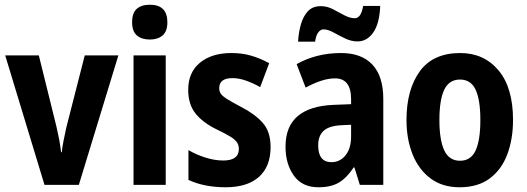

<svg xmlns="http://www.w3.org/2000/svg" viewBox="-20 -781 2227 811"><path d="M168 0 2 -547H144L218 -248Q224 -223 229.5 -194.5Q235 -166 238 -138H241Q243 -160 248.5 -187Q254 -214 260 -242L338 -547H480L313 0Z M613 -761Q687 -761 687 -687Q687 -649 667 -631.5Q647 -614 613 -614Q578 -614 558 -631.5Q538 -649 538 -687Q538 -726 557.5 -743.5Q577 -761 613 -761ZM680 -547V0H544V-547Z M1123 -160Q1123 -78 1074 -34Q1025 10 933 10Q843 10 776 -21V-147Q808 -128 847.5 -115.5Q887 -103 923 -103Q989 -103 989 -152Q989 -166 982 -178Q975 -190 954.5 -203Q934 -216 894 -235Q837 -263 806 -301.5Q775 -340 775 -402Q775 -475 824.5 -516Q874 -557 958 -557Q1002 -557 1040.5 -546Q1079 -535 1117 -514L1079 -413Q1051 -429 1020.5 -440Q990 -451 962 -451Q906 -451 906 -409Q906 -394 913.5 -384Q921 -374 941 -361.5Q961 -349 999 -329Q1056 -300 1089.5 -262.5Q1123 -225 1123 -160Z M1421 -557Q1507 -557 1553 -508Q1599 -459 1599 -363V0H1500L1477 -74H1474Q1446 -31 1412.5 -10.5Q1379 10 1325 10Q1256 10 1221 -39.5Q1186 -89 1186 -161Q1186 -247 1237.5 -290.5Q1289 -334 1388 -338L1463 -341V-362Q1463 -450 1395 -450Q1368 -450 1337 -440Q1306 -430 1271 -411L1233 -510Q1271 -532 1318.5 -544.5Q1366 -557 1421 -557ZM1420 -252Q1369 -249 1346.5 -228Q1324 -207 1324 -167Q1324 -96 1380 -96Q1416 -96 1439.5 -125Q1463 -154 1463 -205V-254ZM1239 -605Q1241 -642 1250.5 -676.5Q1260 -711 1280 -733Q1300 -755 1335 -755Q1362 -755 1386.5 -742Q1411 -729 1434.5 -716.5Q1458 -704 1479 -704Q1505 -704 1514 -756H1586Q1583 -681 1556.5 -643.5Q1530 -606 1490 -606Q1464 -606 1438 -618.5Q1412 -631 1388.5 -644Q1365 -657 1346 -657Q1335 -657 1325 -645Q1315 -633 1311 -605Z M2147 -274Q2147 -194 2123 -129.5Q2099 -65 2049 -27.5Q1999 10 1921 10Q1849 10 1799 -27Q1749 -64 1723 -128.5Q1697 -193 1697 -274Q1697 -402 1753 -479.5Q1809 -557 1924 -557Q2024 -557 2085.5 -484Q2147 -411 2147 -274ZM1836 -274Q1836 -190 1856.5 -146Q1877 -102 1923 -102Q1969 -102 1989 -145.5Q2009 -189 2009 -274Q2009 -359 1989 -402Q1969 -445 1923 -445Q1877 -445 1856.5 -402Q1836 -359 1836 -274Z"/></svg>

Font: Noto Sans Myanmar UI Condensed
Style: Bold
Weight: 700
Width: 3
Designer: Monotype Design Team
Foundry: Monotype Imaging Inc.
Version: Version 2.103; ttfautohint (v1.8.4.7-5d5b)